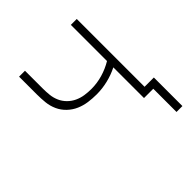

<svg xmlns="http://www.w3.org/2000/svg" viewBox="-183 -660 965 965"><g transform="rotate(-45 300.0 -177.5)"><path d="M529 165V0H463V-218Q427 -200 387.5 -190.5Q348 -181 308 -181Q279 -181 250 -185Q221 -189 194.5 -200.5Q168 -212 146.5 -232.5Q125 -253 113 -279.5Q101 -306 98 -335Q95 -364 95 -394V-520H137V-394Q137 -370 139.5 -346.5Q142 -323 151.5 -301.5Q161 -280 178 -263Q195 -246 216.5 -236Q238 -226 261.5 -222.5Q285 -219 308 -219Q349 -219 388.5 -230.5Q428 -242 463 -263V-520H505V-38H571V165Z"/></g></svg>

Font: Iosevka Extralight Extended
Style: Regular
Weight: 200
Width: 7
Monospace: yes
Designer: Belleve Invis
Foundry: Belleve Invis
Version: Version 32.5.0; ttfautohint (v1.8.4)